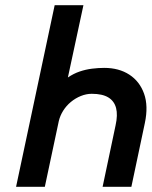

<svg xmlns="http://www.w3.org/2000/svg" viewBox="-20 -720 585 741"><path d="M302 -700H191L42 1H153L207 -253Q212 -274 224 -293Q236 -312 253.5 -326.5Q271 -341 292 -349.5Q313 -358 334 -358Q375 -358 398 -344Q421 -330 428 -303Q435 -276 426 -236L376 1H487L539 -245Q553 -311 536 -358.5Q519 -406 479 -432Q439 -458 382 -458Q360 -458 335.5 -455Q311 -452 287.5 -444Q264 -436 242 -421Z"/></svg>

Font: Advent Pro
Style: Italic
Weight: 400
Italic angle: -12°
Designer: VivaRado, Andreas Kalpakidis
Foundry: VivaRado, Andreas Kalpakidis
Version: Version 3.000